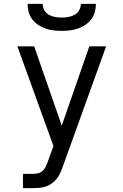

<svg xmlns="http://www.w3.org/2000/svg" viewBox="-20 -760 640 995"><path d="M99 215V141H148Q163 141 177 138Q191 135 201.5 125Q212 115 218 102Q224 89 229 75V74L257 -3L158 -277L70 -520H157L300 -109L443 -520H530L307 99Q301 116 294 132.5Q287 149 276 163.5Q265 178 250.5 189Q236 200 219 206Q202 212 184 213.5Q166 215 148 215ZM300 -600Q279 -600 257.5 -602.5Q236 -605 216 -612Q196 -619 178 -631Q160 -643 147 -660Q134 -677 128.5 -698Q123 -719 123 -740H201Q201 -723 209.5 -707.5Q218 -692 233 -683.5Q248 -675 265.5 -672Q283 -669 300 -669Q317 -669 334.5 -672Q352 -675 367 -683.5Q382 -692 390.5 -707.5Q399 -723 399 -740H477Q477 -719 471.5 -698Q466 -677 453 -660Q440 -643 422 -631Q404 -619 384 -612Q364 -605 342.5 -602.5Q321 -600 300 -600Z"/></svg>

Font: Nova Nerd Font
Style: Regular
Weight: 400
Designer: Belleve Invis
Foundry: Belleve Invis
Version: Version 24.1.4; ttfautohint (v1.8.4);Nerd Fonts 3.1.1